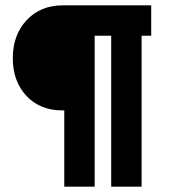

<svg xmlns="http://www.w3.org/2000/svg" viewBox="-20 -700 639 720"><path d="M221 -286H214Q130 -286 79 -340.5Q28 -395 28 -482Q28 -569 80 -624.5Q132 -680 216 -680H547V-566H511V0H397V-566H335V0H221Z"/></svg>

Font: Cairo
Style: Bold
Weight: 700
Designer: Mohamed Gaber
Foundry: Kief Type Foundry
Version: Version 2.100